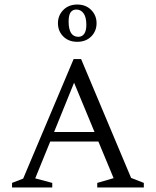

<svg xmlns="http://www.w3.org/2000/svg" viewBox="-20 -825 686 845"><path d="M33 0V-20L82 -39L304 -565H337L557 -42L613 -20V0H408V-20L480 -41L413 -202H201L135 -40L210 -20V0ZM218 -244H396L306 -461ZM320 -805Q358 -805 381.5 -781Q405 -757 405 -723Q405 -688 381.5 -664.5Q358 -641 320 -641Q282 -641 258.5 -664.5Q235 -688 235 -723Q235 -757 258.5 -781Q282 -805 320 -805ZM316 -783Q300 -783 291 -771Q282 -759 282 -730Q282 -663 325 -663Q341 -663 350.5 -676Q360 -689 360 -716Q360 -749 348 -766Q336 -783 316 -783Z"/></svg>

Font: Spectral SC Light
Style: Regular
Weight: 300
Designer: Jean-Baptiste Levee
Foundry: Production Type
Version: Version 2.001